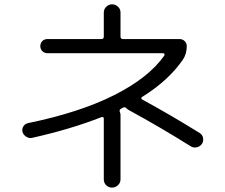

<svg xmlns="http://www.w3.org/2000/svg" viewBox="-20 -813 1040 886"><path d="M901.4 -199.2Q914.1 -191.4 917 -176.8Q919.9 -162.1 912.1 -149.4Q903.3 -136.7 888.2 -133.3Q873 -129.9 860.4 -137.7Q723.6 -223.6 575.2 -304.7Q569.3 -307.6 565.4 -311.5Q557.6 -320.3 549.8 -317.4Q547.9 -316.4 543.5 -314Q539.1 -311.5 537.1 -310.5Q529.3 -305.7 533.2 -295.9Q536.1 -290 536.1 -282.2V14.6Q536.1 30.3 524.4 41.5Q512.7 52.7 497.1 52.7Q481.4 52.7 470.2 42Q459 31.2 459 14.6V-264.6Q459 -275.4 448.2 -272.5Q306.6 -216.8 127.9 -176.8Q114.3 -173.8 101.1 -182.1Q87.9 -190.4 84 -204.1Q80.1 -217.8 87.9 -230Q95.7 -242.2 110.4 -245.1Q347.7 -293.9 506.8 -374Q666 -454.1 738.3 -556.6Q740.2 -559.6 738.8 -563.5Q737.3 -567.4 733.4 -567.4H199.2Q185.5 -567.4 175.8 -576.7Q166 -585.9 166 -600.1Q166 -614.3 175.3 -623.5Q184.6 -632.8 199.2 -632.8H448.2Q459 -632.8 459 -644.5V-754.9Q459 -770.5 470.2 -781.7Q481.4 -793 497.1 -793Q512.7 -793 524.4 -782.2Q536.1 -771.5 536.1 -754.9V-644.5Q536.1 -632.8 546.9 -632.8H808.6Q822.3 -632.8 832 -623.5Q841.8 -614.3 841.8 -599.6Q841.8 -564.5 824.2 -538.1Q757.8 -441.4 636.7 -366.2Q627 -360.4 636.7 -353.5Q762.7 -285.2 901.4 -199.2Z"/></svg>

Font: Rounded-X Mgen+ 2m regular
Style: Regular
Weight: 400
Designer: [Source Han Sans]
Ryoko NISHIZUKA  (kana & ideographs); Paul D. Hunt (Latin, Greek & Cyrillic); Wenlong ZHANG  (bopomofo
Version: Version 1.059.20150602